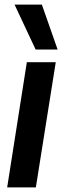

<svg xmlns="http://www.w3.org/2000/svg" viewBox="-20 -810 273 830"><path d="M135 0H11L96 -541H221ZM134 -596 43 -790H161L229 -596Z"/></svg>

Font: Georama SemiBold
Style: Italic
Weight: 600
Italic angle: -9°
Designer: Jean-Baptiste Levee
Foundry: Production Type
Version: Version 1.000